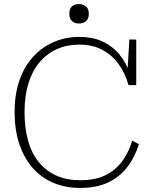

<svg xmlns="http://www.w3.org/2000/svg" viewBox="-20 -910 762 947"><path d="M371 -690Q311 -690 261.5 -668Q212 -646 176 -604Q140 -562 120.5 -500Q101 -438 101 -358Q101 -277 119 -214.5Q137 -152 172.5 -109Q208 -66 259 -43.5Q310 -21 376 -21Q453 -21 503.5 -47.5Q554 -74 585 -118Q616 -162 632 -216L665 -199Q645 -134 607 -85Q569 -36 512 -9.5Q455 17 376 17Q302 17 242.5 -8.5Q183 -34 140.5 -82.5Q98 -131 75 -200.5Q52 -270 52 -358Q52 -444 75.5 -512.5Q99 -581 142.5 -629Q186 -677 244.5 -702.5Q303 -728 372 -728Q435 -728 484 -706Q533 -684 568 -642.5Q603 -601 622 -543L607 -530L618 -715H652V-490H614Q597 -550 564.5 -594.5Q532 -639 484 -664.5Q436 -690 371 -690ZM369 -794Q349 -794 335.5 -805.5Q322 -817 322 -842Q322 -867 335 -878.5Q348 -890 369 -890Q390 -890 404 -878.5Q418 -867 418 -842Q418 -817 404 -805.5Q390 -794 369 -794Z"/></svg>

Font: Roboto Serif 20pt Thin
Style: Regular
Weight: 250
Version: Version 1.008